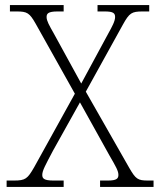

<svg xmlns="http://www.w3.org/2000/svg" viewBox="-20 -734 629 754"><path d="M6 0H230V-25H190C153 -25 146 -33 146 -47C146 -64 158 -85 188 -142L294 -332L409 -125C435 -80 445 -63 445 -47C445 -33 438 -25 404 -25H373V0H583V-25H561C521 -25 513 -31 488 -74L317 -374L463 -638C488 -683 497 -689 540 -689H566V-714H363V-689H392C425 -689 432 -682 432 -667C432 -651 420 -629 405 -602L299 -406L191 -603C173 -635 163 -652 163 -667C163 -680 168 -689 206 -689H230V-714H19V-689H46C87 -689 96 -683 120 -641L274 -366L114 -77C88 -32 80 -25 35 -25H6Z"/></svg>

Font: Noto Serif Georgian ExtraLight
Style: Regular
Weight: 200
Designer: Monotype Design Team, Akaki Razmadze
Foundry: Google LLC
Version: Version 2.003